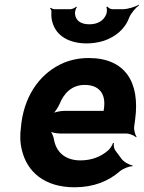

<svg xmlns="http://www.w3.org/2000/svg" viewBox="-20 -784 609 814"><path d="M356 -538C318 -538 283 -531 251 -518C158 -479 88 -390 71 -265L69 -246C64 -211 65 -178 73 -147C95 -55 169 10 296 10C377 10 440 -16 487 -57C501 -69 529 -80 541 -79L542 -83C529 -84 504 -98 495 -111L469 -146C463 -154 461 -169 463 -177L459 -178C457 -170 447 -153 438 -146C408 -120 369 -104 321 -104C256 -104 218 -140 209 -192C207 -206 198 -226 190 -233L187 -229C195 -223 219 -218 235 -218H515C529 -218 550 -209 557 -202L559 -204C553 -212 547 -234 549 -248L553 -278C574 -434 512 -538 356 -538ZM421 -326 420 -320C420 -317 418 -311 420 -310L423 -312C422 -314 416 -314 413 -314H253C236 -314 208 -308 197 -301L200 -297C211 -305 226 -328 233 -344C251 -389 285 -424 339 -424C400 -424 429 -387 421 -326ZM359 -681C323 -681 301 -696 298 -725C297 -733 301 -749 306 -754L303 -756C299 -751 286 -745 278 -745H210C205 -745 198 -749 195 -751L192 -748C195 -746 199 -740 198 -735C197 -718 198 -701 203 -687C219 -633 271 -600 348 -600C373 -600 398 -604 420 -611C467 -627 509 -658 528 -710C536 -729 556 -752 569 -761L568 -764C554 -755 521 -745 501 -745H457C449 -745 438 -751 436 -756L431 -754C434 -749 434 -733 431 -725C420 -696 394 -681 359 -681Z"/></svg>

Font: Asimov
Style: EdgeIt
Weight: 500
Designer: Google
Version: Version 2.000980: 2014